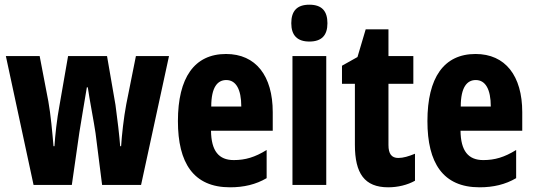

<svg xmlns="http://www.w3.org/2000/svg" viewBox="-20 -788 2273 818"><path d="M387 -221 415 0H581L700 -549H559L518 -344C507 -286 499 -212 496 -165H492C489 -207 480 -283 472 -341L436 -549H270L234 -342C222 -278 215 -212 212 -165H208C203 -223 196 -301 186 -356L149 -549H5L123 0H286L318 -223C323 -257 341 -360 350 -416H354C361 -366 381 -264 387 -221Z M943 -558C808 -558 738 -457 738 -272C738 -94 804 10 960 10C1019 10 1070 -2 1116 -29V-149C1066 -118 1025 -106 976 -106C912 -106 880 -145 879 -231H1142V-310C1142 -465 1070 -558 943 -558ZM944 -447C985 -447 1008 -408 1008 -334H880C880 -417 907 -447 944 -447Z M1298 -768C1245 -768 1221 -741 1221 -689C1221 -637 1247 -611 1298 -611C1350 -611 1375 -637 1375 -689C1375 -740 1352 -768 1298 -768ZM1370 -549H1226V0H1370Z M1677 -115C1648 -115 1635 -133 1635 -170V-431H1741V-549H1635V-663H1538L1503 -545L1437 -508V-431H1492V-171C1492 -49 1533 10 1634 10C1675 10 1716 0 1748 -18V-133C1721 -122 1698 -115 1677 -115Z M2006 -558C1871 -558 1801 -457 1801 -272C1801 -94 1867 10 2023 10C2082 10 2133 -2 2179 -29V-149C2129 -118 2088 -106 2039 -106C1975 -106 1943 -145 1942 -231H2205V-310C2205 -465 2133 -558 2006 -558ZM2007 -447C2048 -447 2071 -408 2071 -334H1943C1943 -417 1970 -447 2007 -447Z"/></svg>

Font: Noto Sans Sinhala UI ExtraCondensed ExtraBold
Style: Regular
Weight: 800
Width: 2
Designer: Jelle Bosma - Monotype Design Team
Foundry: Monotype Imaging Inc.
Version: Version 2.006